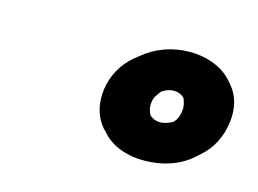

<svg xmlns="http://www.w3.org/2000/svg" viewBox="-47 -961 507 378"><g transform="rotate(15 206.5 -772.0)"><path d="M253 -772C254 -782 259 -788 266 -797C270 -800 280 -805 289 -805C299 -805 305 -802 311 -797C314 -791 317 -782 316 -772C315 -762 312 -753 305 -746C301 -743 289 -738 280 -738C271 -738 265 -740 258 -746C255 -751 251 -761 253 -772ZM156 -772C152 -743 159 -717 175 -698L181 -692C199 -670 230 -657 268 -657C305 -657 339 -668 364 -690L373 -698C395 -717 408 -743 412 -772C416 -801 410 -826 394 -845L388 -852C369 -874 337 -887 301 -887C265 -887 232 -875 206 -853L196 -845C174 -826 160 -801 156 -772Z"/></g></svg>

Font: Hussar Woodtype
Style: UltraObl
Weight: 900
Foundry: Cannot Into Space Fonts
Version: Version 1.07